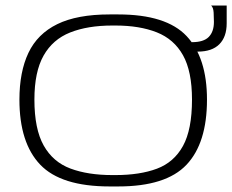

<svg xmlns="http://www.w3.org/2000/svg" viewBox="-20 -662 837 692"><path d="M375 10Q200 10 125 -68.5Q50 -147 50 -303Q50 -403 82.5 -471.5Q115 -540 186.5 -575Q258 -610 375 -610H406Q579 -610 652.5 -532Q726 -454 726 -303Q726 -146 652 -68Q578 10 406 10ZM385 -31H396Q484 -31 545.5 -54Q607 -77 639.5 -136Q672 -195 672 -303Q672 -405 639.5 -463Q607 -521 545 -545.5Q483 -570 396 -570H385Q296 -570 233 -545Q170 -520 137 -461.5Q104 -403 104 -303Q104 -197 137.5 -137.5Q171 -78 234 -54.5Q297 -31 385 -31ZM693 -476Q675 -476 661.5 -481.5Q648 -487 640 -494L620 -510H672Q714 -510 732.5 -529Q751 -548 751 -583Q751 -598 750 -616.5Q749 -635 741 -642H797V-578Q797 -529 770.5 -502.5Q744 -476 693 -476Z"/></svg>

Font: Red Rose Light
Style: Regular
Weight: 300
Designer: Jaikishan Patel
Version: Version 1.001; ttfautohint (v1.8.3)